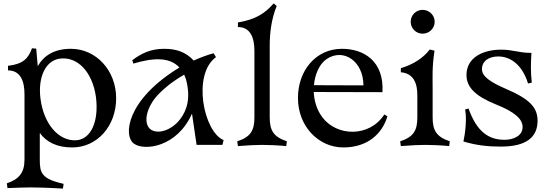

<svg xmlns="http://www.w3.org/2000/svg" viewBox="-20 -852 3231 1129"><path d="M20 226 24 254C75 252 131 250 163 250C195 250 271 252 350 257L354 229C224 200 214 164 214 88V-70C253 -17 314 15 404 15C553 15 663 -112 663 -274C663 -437 546 -565 397 -565C300 -565 238 -526 202 -463L193 -566L168 -568C147 -509 116 -475 27 -465V-438C101 -438 124 -374 124 -298V88C124 164 90 203 20 226ZM426 -27C323 -23 237 -124 218 -272C202 -398 248 -495 330 -507C435 -522 523 -430 544 -283C563 -137 514 -31 426 -27Z M758 -498 764 -478C875 -511 975 -520 1035 -455C725 -267 702 -54 768 -7C830 37 1022 13 1109 -184L1136 0H1288L1295 -28C1176 -78 1110 -415 1250 -516L1236 -539C1203 -530 1161 -515 1119 -496C1072 -546 1019 -565 944 -565C867 -565 811 -538 758 -498ZM861 -95C821 -133 842 -228 916 -302C967 -353 1019 -388 1063 -413C1066 -405 1070 -397 1073 -388C1104 -275 1078 -202 1040 -152C984 -79 899 -60 861 -95Z M1375 -21 1379 7C1440 2 1490 0 1522 0C1554 0 1614 2 1663 7L1667 -21C1587 -48 1566 -86 1566 -162V-583C1566 -659 1576 -740 1607 -817L1589 -832C1538 -773 1482 -737 1379 -720V-693C1453 -693 1476 -629 1476 -553V-162C1476 -86 1455 -47 1375 -21Z M2258 -168 2240 -179C2153 -44 1961 -48 1875 -163C1843 -206 1827 -259 1825 -311L2229 -310C2239 -494 2118 -565 1991 -565C1836 -565 1732 -436 1732 -276C1732 -108 1854 15 1999 15C2139 15 2227 -63 2258 -168ZM1826 -351C1832 -417 1859 -477 1901 -505C2000 -571 2117 -492 2117 -350Z M2465 -654C2504 -654 2536 -685 2536 -724C2536 -763 2504 -794 2465 -794C2426 -794 2395 -763 2395 -724C2395 -685 2426 -654 2465 -654ZM2333 -21 2337 7C2398 2 2448 0 2480 0C2512 0 2572 2 2621 7L2625 -21C2545 -48 2524 -86 2524 -162V-330C2524 -396 2520 -456 2535 -554L2507 -561C2469 -512 2415 -475 2337 -451V-427C2412 -421 2434 -362 2434 -293V-162C2434 -86 2413 -47 2333 -21Z M2735 -214 2715 -208C2726 -154 2715 -63 2705 -20C2786 4 2853 10 2925 10C3076 10 3141 -46 3141 -142C3141 -219 3096 -269 2956 -329C2863 -369 2814 -403 2814 -445C2814 -496 2858 -520 2910 -520C2977 -520 3049 -477 3085 -361L3107 -366C3100 -426 3101 -480 3105 -541C3027 -541 2999 -560 2927 -560C2819 -560 2723 -513 2723 -411C2723 -339 2775 -287 2896 -238C3007 -194 3053 -152 3053 -105C3053 -56 3004 -30 2947 -30C2853 -30 2784 -77 2735 -214Z"/></svg>

Font: Basteleur Moonlight
Style: Regular
Weight: 300
Designer: Keussel
Foundry: Keussel Studio
Version: Version 1.300;Glyphs 3.2 (3192)